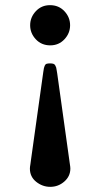

<svg xmlns="http://www.w3.org/2000/svg" viewBox="-20 -520 390 745"><path d="M96 134Q96 128 98 117Q100 106 100 102L148 -241Q150 -253 150.5 -256Q151 -259 153.5 -265Q156 -271 161 -272.5Q166 -274 174 -274Q182 -274 187 -272.5Q192 -271 194.5 -266Q197 -261 198 -258Q199 -255 200 -247Q201 -239 202 -235L251 116Q253 128 253 134Q253 164 229.5 184.5Q206 205 175 205Q145 205 120.5 185.5Q96 166 96 134ZM174 -500Q208 -500 230 -476.5Q252 -453 252 -422Q252 -391 230 -367.5Q208 -344 175 -344Q141 -344 119 -367.5Q97 -391 97 -422Q97 -453 119 -476.5Q141 -500 174 -500Z"/></svg>

Font: CMU Serif
Style: Bold
Weight: 700
Version: Version 0.7.0